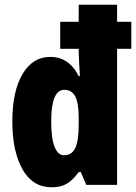

<svg xmlns="http://www.w3.org/2000/svg" viewBox="-20 -780 574 810"><path d="M197 10Q118 10 75 -65.5Q32 -141 32 -268Q32 -395 75 -467.5Q118 -540 192 -540Q218 -540 239.5 -531.5Q261 -523 279 -505.5Q297 -488 312 -459H317Q315 -497 313.5 -523Q312 -549 312 -565V-574H234V-688H312V-760H474V-688H534V-574H474V0H344L321 -54H312Q295 -31 278.5 -17Q262 -3 243 3.5Q224 10 197 10ZM250 -125Q283 -125 297.5 -155.5Q312 -186 312 -254V-284Q312 -345 297.5 -373Q283 -401 251 -401Q224 -401 210 -368Q196 -335 196 -268Q196 -195 210.5 -160Q225 -125 250 -125Z"/></svg>

Font: Noto Sans Khmer ExtraCondensed Black
Style: Regular
Weight: 900
Width: 2
Designer: Danh Hong and the Monotype Design Team
Foundry: Monotype Imaging Inc.
Version: Version 2.004